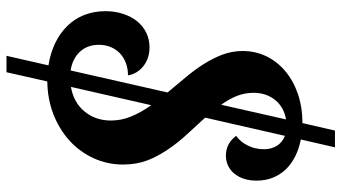

<svg xmlns="http://www.w3.org/2000/svg" viewBox="-249 -654 1046 588"><g transform="rotate(90 274.0 -360.0)"><path d="M180.2 14.6Q142.6 8.8 111.8 -6.1Q81.1 -21 59.1 -43.5Q37.1 -65.9 25.6 -95.7Q14.2 -125.5 14.2 -160.2Q14.2 -189 22.5 -214.1Q30.8 -239.3 45.4 -257.3Q60.5 -275.4 80.8 -285.2Q101.1 -294.9 125 -294.9Q158.2 -294.9 181.9 -276.6Q205.6 -258.3 210.9 -229Q190.4 -229 172.9 -222.4Q155.3 -215.8 143.1 -204.1Q130.9 -192.4 124 -175.8Q117.2 -159.2 117.2 -140.1Q117.2 -105 138.2 -82Q159.2 -59.1 195.8 -53.2L263.2 -350.1L218.8 -403.3Q168.5 -462.9 147.9 -516.6Q136.2 -546.9 136.2 -580.1Q136.2 -619.1 152.3 -652.6Q168.5 -686 198.2 -710.9Q228 -735.8 268.3 -749.5Q308.6 -763.2 355 -763.2H356.9L379.9 -862.8H431.2L407.2 -758.3Q465.8 -746.6 499.5 -711.4Q533.2 -674.8 533.2 -623Q533.2 -581.5 512.2 -555.2Q502 -542.5 487.5 -535.6Q473.1 -528.8 457 -528.8Q419.4 -528.8 396 -560.1Q415 -573.7 426 -596.4Q437 -619.1 437 -645Q437 -668.5 426.3 -685.3Q415.5 -702.1 396 -709.5L340.3 -465.3L355.5 -448.7Q388.7 -412.6 389.6 -411.6Q447.3 -349.1 470.7 -289.6Q483.9 -255.4 483.9 -213.9Q483.9 -166 464.6 -123.8Q445.3 -81.5 410.6 -49.8Q375.5 -18.1 328.9 -0.2Q282.2 17.6 229.5 18.1L201.2 143.1H150.9ZM345.7 -712.9Q309.1 -707 286.6 -680.2Q264.2 -652.3 264.2 -613.8Q264.2 -587.4 273.4 -563.5Q282.7 -539.6 300.8 -514.2ZM320.8 -95.2Q349.1 -128.9 349.1 -176.8Q349.1 -208.5 336.9 -238.3Q324.7 -268.1 302.2 -300.3L246.1 -54.2Q293.5 -62.5 320.8 -95.2Z"/></g></svg>

Font: Pattaya
Style: Regular
Weight: 400
Designer: Pablo Impallari / Thai characters Designed by Thanarat Vachiruckul and Suppakit Chalermlarp
Foundry: Pablo Impallari
Version: Version 2.000